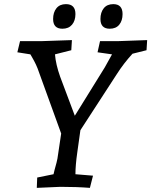

<svg xmlns="http://www.w3.org/2000/svg" viewBox="-20 -904 732 929"><path d="M689 -661 621 -644Q578 -597 545 -545L369 -274L354 -167Q345 -104 345 -61L430 -54L415 5Q351 0 272 0L158 5L160 -45L239 -61Q240 -65 244 -82Q256 -124 258 -137L276 -258L168 -556Q157 -590 134 -629L127 -641L64 -651L77 -705H182L328 -710L325 -661L246 -641Q250 -592 271 -533L342 -344L487 -578L522 -641L452 -651L464 -705H552L692 -710ZM299 -884Q345 -884 345 -836Q345 -804 328.5 -784.5Q312 -765 282 -765Q237 -765 237 -812Q237 -844 253 -864Q269 -884 299 -884ZM528 -884Q573 -884 573 -836Q573 -804 557 -784.5Q541 -765 511 -765Q466 -765 466 -812Q466 -844 482 -864Q498 -884 528 -884Z"/></svg>

Font: Andada
Style: Italic
Weight: 400
Italic angle: -8.29999°
Designer: Carolina Giovagnoli
Foundry: Carolina Giovagnoli
Version: Version 1.003